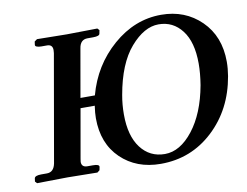

<svg xmlns="http://www.w3.org/2000/svg" viewBox="-74 -761 1130 877"><g transform="rotate(-10 491.0 -323.0)"><path d="M484.9 -328.1Q477.1 -285.2 477.1 -238.8Q477.1 -139.6 519 -84.2Q561 -28.8 630.9 -28.8Q701.7 -28.8 761.7 -105.5Q821.8 -182.1 845.2 -310.1Q854 -364.3 854 -409.2Q854 -509.3 812.5 -563.2Q771 -617.2 704.1 -617.2Q637.2 -617.2 573.5 -543.7Q509.8 -470.2 484.9 -328.1ZM976.1 -329.1Q950.2 -178.2 848.1 -83Q746.1 12.2 605 12.2Q492.2 12.2 420.2 -57.4Q348.1 -127 348.1 -244.1Q348.1 -269 353 -301.8H287.1L247.1 -74.2Q245.1 -64.5 245.1 -60.1Q245.1 -35.2 272 -35.2H297.9Q327.6 -35.2 326.2 -22.9L323.2 -7.8L312 1Q211.9 -1 173.8 -1L32.2 1L23.9 -7.8L25.9 -22.9Q28.8 -35.2 58.1 -35.2H84Q116.2 -35.2 124 -74.2L210.9 -570.8Q211.9 -576.7 211.9 -585Q211.9 -610.8 186 -610.8H160.2Q147 -610.8 138.9 -614Q130.9 -617.2 131.8 -623L133.8 -638.2L146 -647Q246.1 -645 284.2 -645L425.8 -647L434.1 -638.2L431.2 -623Q430.2 -610.8 399.9 -610.8H374Q339.8 -610.8 334 -570.8L294.9 -348.1H361.8Q397.9 -481.9 499 -570.1Q600.1 -658.2 723.1 -658.2Q834 -658.2 908 -585.7Q981.9 -513.2 981.9 -395Q981.9 -363.8 976.1 -329.1Z"/></g></svg>

Font: Linux Libertine O
Style: Semibold Italic
Weight: 600
Italic angle: -11.5°
Designer: Philipp H. Poll
Foundry: Philipp H. Poll
Version: Version 5.1.2